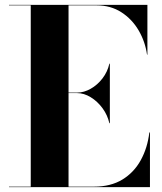

<svg xmlns="http://www.w3.org/2000/svg" viewBox="-20 -770 666 790"><path d="M17 0V-2H106.5V-748H17V-750H586.5V-545H585Q577.5 -598.5 550.5 -644.8Q523.5 -691 479.5 -719.5Q435.5 -748 377 -748H262V-2H366.5Q435.5 -2 483.5 -31.2Q531.5 -60.5 559.2 -111Q587 -161.5 594.5 -225H597V0ZM430 -263Q422.5 -296.5 401.8 -324.8Q381 -353 353.2 -370Q325.5 -387 297 -387H219.5V-389H297Q325.5 -389 353.2 -404.8Q381 -420.5 401.8 -447.5Q422.5 -474.5 430 -508H432V-263Z"/></svg>

Font: Bodoni Moda 96pt
Style: Bold
Weight: 700
Version: Version 2.005